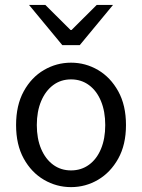

<svg xmlns="http://www.w3.org/2000/svg" viewBox="-20 -755 582 787"><path d="M271.2 12Q211.6 12 160.1 -18.1Q108.7 -48.1 77.3 -105Q45.9 -161.9 45.9 -242.4Q45.9 -323.5 77.3 -380.8Q108.7 -438 160.1 -468Q211.6 -498.1 271.2 -498.1Q330.7 -498.1 381.9 -468Q433 -438 464.7 -380.8Q496.4 -323.5 496.4 -242.4Q496.4 -161.9 464.7 -105Q433 -48.1 381.9 -18.1Q330.7 12 271.2 12ZM271.2 -56.5Q313 -56.5 344.8 -79.7Q376.6 -102.9 394 -144.8Q411.4 -186.7 411.4 -242.4Q411.4 -298.1 394 -340.3Q376.6 -382.6 344.8 -406.1Q313 -429.6 271.2 -429.6Q229.4 -429.6 197.9 -406.1Q166.4 -382.6 148.6 -340.3Q130.9 -298.1 130.9 -242.4Q130.9 -186.7 148.6 -144.8Q166.4 -102.9 197.9 -79.7Q229.4 -56.5 271.2 -56.5ZM235.4 -570 99.1 -734.7H165.9L269.2 -632H273.2L376.4 -734.7H443.2L306.9 -570Z"/></svg>

Font: Source Sans 3
Style: Regular
Weight: 200
Designer: Paul D. Hunt
Foundry: Adobe
Version: Version 3.046;hotconv 1.0.118;makeotfexe 2.5.65603